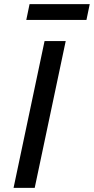

<svg xmlns="http://www.w3.org/2000/svg" viewBox="-20 -915 457 935"><path d="M46 0 197 -715H300L149 0ZM108 -818 124 -895H417L401 -818Z"/></svg>

Font: Wix Madefor Text Medium
Style: Italic
Weight: 500
Italic angle: -12°
Designer: Dalton Maag Ltd
Foundry: Dalton Maag Ltd
Version: Version 3.100